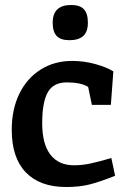

<svg xmlns="http://www.w3.org/2000/svg" viewBox="-20 -739 496 769"><path d="M27 -219Q27 -301 57.5 -363.5Q88 -426 143 -460.5Q198 -495 269 -495Q316 -495 361.5 -482.5Q407 -470 434 -453L424 -319H348L333 -391Q304 -409 247 -409Q194 -409 171.5 -369.5Q149 -330 149 -245Q149 -162 182 -119.5Q215 -77 276 -77Q310 -77 344 -84.5Q378 -92 426 -106L441 -35Q381 -11 340 -0.5Q299 10 245 10Q140 10 83.5 -48.5Q27 -107 27 -219ZM191 -648Q191 -719 265 -719Q300 -719 316 -702Q332 -685 332 -648Q332 -612 313.5 -595Q295 -578 258 -578Q223 -578 207 -595Q191 -612 191 -648Z"/></svg>

Font: Enriqueta SemiBold
Style: Regular
Weight: 600
Designer: Viviana Monsalve, Gustavo Ibarra
Foundry: 72Puntos
Version: Version 2.000